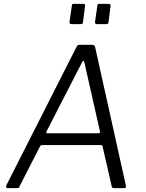

<svg xmlns="http://www.w3.org/2000/svg" viewBox="-20 -974 756 994"><path d="M19 0Q14 0 12 -4Q10 -8 13 -15L376 -731Q379 -738 383 -740Q387 -742 395 -742H455Q464 -742 468 -738Q472 -734 473 -728L632 -12Q633 -7 631 -3.5Q629 0 623 0H571Q558 0 558 -11L511 -216Q510 -223 502 -223H199Q190 -223 186 -214L80 -7Q79 -2 76 -1Q73 0 67 0H19ZM489 -284Q500 -284 497 -296L417 -650Q415 -660 411.5 -659Q408 -658 403 -648L222 -296Q219 -289 219.5 -286.5Q220 -284 225 -284ZM420 -941 410 -861Q409 -853 406.5 -851Q404 -849 394 -849H352Q344 -849 341.5 -852.5Q339 -856 340 -862L352 -944Q353 -951 354.5 -952.5Q356 -954 362 -954H411Q417 -954 419.5 -950.5Q422 -947 420 -941ZM552 -941 542 -861Q541 -853 538.5 -851Q536 -849 526 -849H484Q476 -849 473.5 -852.5Q471 -856 472 -862L484 -944Q485 -951 486.5 -952.5Q488 -954 494 -954H543Q548 -954 551 -950.5Q554 -947 552 -941Z"/></svg>

Font: Libre Franklin Light
Style: Italic
Weight: 300
Italic angle: -8°
Designer: Pablo Impallari, Rodrigo Fuenzalida, Nhung Nguyen
Foundry: Impallari Type
Version: Version 3.000